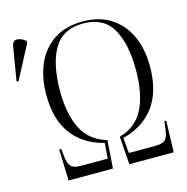

<svg xmlns="http://www.w3.org/2000/svg" viewBox="-107 -827 905 928"><g transform="rotate(-15 346.0 -362.5)"><path d="M123 0 118 -157H128L132 -121Q136 -82 149.5 -67.5Q163 -53 201 -53H333L339 -130Q236 -156 181 -230Q126 -304 126 -426Q126 -514 155.5 -581Q185 -648 243 -686.5Q301 -725 387 -725Q469 -725 527 -688Q585 -651 615.5 -585Q646 -519 646 -432Q646 -307 590.5 -231.5Q535 -156 432 -130L439 -53H571Q609 -53 622.5 -67.5Q636 -82 640 -121L644 -157H654L649 0H427L417 -140Q501 -164 538.5 -238Q576 -312 576 -433Q576 -564 532 -639.5Q488 -715 387 -715Q285 -715 240 -639Q195 -563 195 -427Q195 -309 233 -236.5Q271 -164 355 -140L345 0ZM13 -525 4 -528 32 -695Q36 -724 58.5 -723Q81 -722 102 -704V-694Z"/></g></svg>

Font: Noto Serif Display Condensed Light
Style: Regular
Weight: 300
Width: 3
Designer: Monotype Design Team
Foundry: Monotype Imaging Inc.
Version: Version 2.009